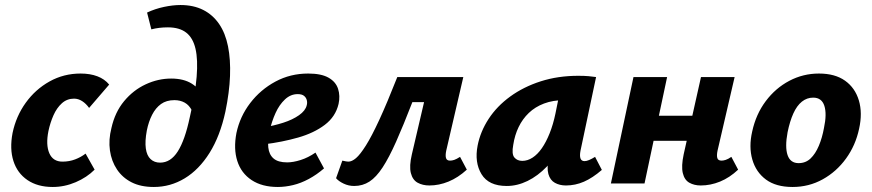

<svg xmlns="http://www.w3.org/2000/svg" viewBox="-20 -731 3474 765"><path d="M190 14Q130 14 89.5 -13.5Q49 -41 33.5 -89.5Q18 -138 30 -201Q44 -268 82.5 -321.5Q121 -375 177.5 -406.5Q234 -438 301 -438Q339 -438 368 -427Q397 -416 415 -394L335 -301Q323 -318 307.5 -328Q292 -338 275 -338Q247 -338 226.5 -319.5Q206 -301 193 -271.5Q180 -242 173 -209Q162 -154 176.5 -120.5Q191 -87 229 -87Q256 -87 279.5 -96Q303 -105 321 -119L357 -55Q326 -24 281.5 -5Q237 14 190 14Z M593 14Q541 14 504.5 -4.5Q468 -23 446 -56Q424 -89 418 -131.5Q412 -174 424 -221Q438 -284 474.5 -328Q511 -372 560.5 -395Q610 -418 662 -418Q712 -418 744.5 -397.5Q777 -377 786 -343L745 -290Q734 -312 716 -322Q698 -332 675 -332Q643 -332 621.5 -316.5Q600 -301 586 -273.5Q572 -246 565 -211Q557 -168 561 -139.5Q565 -111 580 -97Q595 -83 618 -83Q660 -83 688.5 -128Q717 -173 736 -263Q758 -357 763.5 -425Q769 -493 759 -536.5Q749 -580 722 -601Q695 -622 649 -622Q631 -622 614.5 -620Q598 -618 583 -614L566 -681Q598 -696 633.5 -703.5Q669 -711 699 -711Q751 -711 789.5 -691.5Q828 -672 853 -635.5Q878 -599 888.5 -546.5Q899 -494 896.5 -428.5Q894 -363 878 -286Q857 -189 815 -122Q773 -55 716 -20.5Q659 14 593 14Z M1087 14Q1024 14 982.5 -13.5Q941 -41 925.5 -89.5Q910 -138 922 -201Q936 -267 977 -320.5Q1018 -374 1077.5 -406Q1137 -438 1208 -438Q1260 -438 1289 -421.5Q1318 -405 1327 -377Q1336 -349 1329 -317Q1317 -266 1274 -233.5Q1231 -201 1168 -183Q1105 -165 1033 -156L1028 -223Q1071 -230 1108.5 -242Q1146 -254 1171.5 -272Q1197 -290 1202 -311Q1205 -321 1202.5 -331.5Q1200 -342 1191.5 -349Q1183 -356 1166 -356Q1138 -356 1115.5 -335Q1093 -314 1078 -281Q1063 -248 1054 -209Q1046 -172 1049 -143.5Q1052 -115 1070 -99.5Q1088 -84 1124 -84Q1148 -84 1178 -93.5Q1208 -103 1237 -123L1271 -60Q1242 -35 1210.5 -18Q1179 -1 1147.5 6.5Q1116 14 1087 14Z M1391 10Q1369 10 1349 0.5Q1329 -9 1319 -21L1344 -91Q1353 -89 1358.5 -88Q1364 -87 1368 -87Q1382 -87 1398.5 -101Q1415 -115 1438 -151.5Q1461 -188 1491.5 -254Q1522 -320 1563 -424H1745L1727 -324H1623Q1587 -231 1558.5 -167Q1530 -103 1504.5 -64Q1479 -25 1452 -7.5Q1425 10 1391 10ZM1691 8Q1664 8 1644 -3Q1624 -14 1617 -41.5Q1610 -69 1621 -116L1693 -424H1826L1758 -131Q1754 -112 1757 -101.5Q1760 -91 1773 -91Q1781 -91 1790 -94Q1799 -97 1813 -106L1840 -55Q1805 -23 1767 -7.5Q1729 8 1691 8Z M1999 10Q1927 10 1898.5 -37Q1870 -84 1883 -151Q1894 -207 1927 -257.5Q1960 -308 2013 -346.5Q2066 -385 2134.5 -407Q2203 -429 2284 -429Q2309 -429 2325 -427.5Q2341 -426 2355 -424L2293 -131Q2285 -89 2309 -89Q2317 -89 2327.5 -93.5Q2338 -98 2351 -106L2378 -54Q2341 -22 2306.5 -7Q2272 8 2235 8Q2210 8 2191 -2.5Q2172 -13 2165 -37.5Q2158 -62 2167 -103L2197 -246L2266 -277Q2251 -211 2223 -158Q2195 -105 2159 -67.5Q2123 -30 2082 -10Q2041 10 1999 10ZM2061 -90Q2082 -90 2102 -103Q2122 -116 2139 -140.5Q2156 -165 2170 -200Q2184 -235 2193 -278L2213 -377L2269 -327Q2259 -331 2249 -331.5Q2239 -332 2229 -332Q2183 -332 2147.5 -318.5Q2112 -305 2087 -281Q2062 -257 2046.5 -225Q2031 -193 2025 -154Q2018 -117 2029.5 -103.5Q2041 -90 2061 -90Z M2772 8Q2746 8 2726.5 -3Q2707 -14 2700.5 -41.5Q2694 -69 2704 -116L2773 -424H2907L2839 -131Q2835 -112 2838 -101.5Q2841 -91 2855 -91Q2862 -91 2871.5 -94Q2881 -97 2894 -106L2921 -55Q2887 -23 2849 -7.5Q2811 8 2772 8ZM2414 0 2504 -424H2638L2548 0ZM2515 -170 2536 -270H2803L2781 -170Z M3138 14Q3072 14 3032 -15.5Q2992 -45 2977.5 -95.5Q2963 -146 2977 -207Q2992 -276 3031 -328Q3070 -380 3125 -409Q3180 -438 3243 -438Q3307 -438 3347 -409.5Q3387 -381 3402 -331Q3417 -281 3403 -218Q3389 -152 3351 -99.5Q3313 -47 3258 -16.5Q3203 14 3138 14ZM3162 -81Q3190 -81 3209.5 -99.5Q3229 -118 3242.5 -150Q3256 -182 3263 -221Q3275 -277 3264.5 -309.5Q3254 -342 3220 -342Q3195 -342 3175 -326Q3155 -310 3141 -279Q3127 -248 3118 -204Q3107 -145 3118 -113Q3129 -81 3162 -81Z"/></svg>

Font: Ysabeau Infant ExtraBold
Style: Italic
Weight: 800
Italic angle: -12°
Designer: Christian Thalmann (Catharsis Fonts)
Version: Version 2.001;gftools[0.9.30]; featfreeze: ss01,ss02,lnum